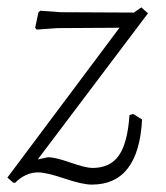

<svg xmlns="http://www.w3.org/2000/svg" viewBox="-29 -489 449 519"><path d="M353 -469 371 -453 73 -58 101 -64Q120 -64 161.5 -49.5Q203 -35 221 -35Q269 -35 292.5 -69Q316 -103 321 -178L331 -181L355 -166Q346 10 219 10Q194 10 145 -6.5Q96 -23 74 -23Q40 -23 12 5H7L-9 -9L294 -414L126 -413L70 -409L66 -414L75 -456L80 -460L135 -456L333 -455Z"/></svg>

Font: Alegreya Sans SC Light
Style: Italic
Weight: 300
Italic angle: -7°
Designer: Juan Pablo del Peral
Foundry: Huerta Tipografica
Version: Version 2.007